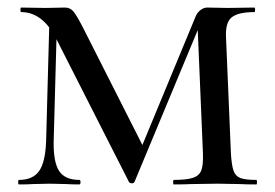

<svg xmlns="http://www.w3.org/2000/svg" viewBox="-20 -488 727 508"><path d="M111 -446 131 -443 122 -114Q121 -59 136.5 -35.5Q152 -12 190 -12Q193 -12 193 -6Q193 0 190 0Q168 0 156 -1L111 -2L67 -1Q54 0 30 0Q28 0 28 -6Q28 -12 30 -12Q67 -12 83.5 -35.5Q100 -59 102 -114ZM658 0Q630 0 614 -1L555 -2L487 -1Q470 0 440 0Q438 0 438 -6Q438 -12 440 -12Q474 -12 490.5 -17.5Q507 -23 512.5 -37Q518 -51 517 -81L502 -437L523 -456L336 -7Q334 -3 329 -3Q323 -3 321 -7L129 -385Q93 -456 36 -456Q34 -456 34 -462Q34 -468 36 -468L100 -467L152 -468Q165 -468 173.5 -458.5Q182 -449 199 -416L361 -96L328 -35L497 -443Q501 -454 510 -461Q519 -468 528 -468L583 -467L653 -468Q655 -468 655 -462Q655 -456 653 -456Q611 -456 593.5 -442.5Q576 -429 578 -389L591 -81Q593 -50 598 -36Q603 -22 616 -17Q629 -12 658 -12Q660 -12 660 -6Q660 0 658 0Z"/></svg>

Font: Cormorant SC Medium
Style: Regular
Weight: 500
Designer: Christian Thalmann (Catharsis Fonts)
Foundry: Catharsis Fonts
Version: Version 4.000